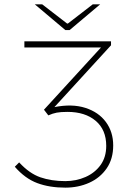

<svg xmlns="http://www.w3.org/2000/svg" viewBox="-20 -850 586 882"><path d="M280 12Q207 12 151 -9Q95 -30 48 -84L68 -104Q115 -53 165.5 -35.5Q216 -18 280 -18Q330 -18 373 -37Q416 -56 442 -92Q468 -128 468 -180Q468 -254 419.5 -295Q371 -336 290 -336Q259 -336 240.5 -332.5Q222 -329 202 -320L182 -346L444 -632H92V-660H490V-642L230 -358Q311 -374 372 -354.5Q433 -335 466.5 -289.5Q500 -244 500 -182Q500 -120 470 -76.5Q440 -33 390 -10.5Q340 12 280 12ZM280 -712 140 -830H174L288 -742H292L406 -830H440L300 -712Z"/></svg>

Font: Source Sans 3
Style: Regular
Weight: 200
Designer: Paul D. Hunt
Foundry: Adobe
Version: Version 3.046;hotconv 1.0.118;makeotfexe 2.5.65603